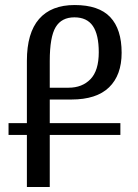

<svg xmlns="http://www.w3.org/2000/svg" viewBox="-20 -744 548 764"><path d="M87 0V-207H14V-254H87V-502Q87 -613 135.5 -668.5Q184 -724 277 -724Q373 -724 418.5 -676Q464 -628 464 -534Q464 -445 414 -396.5Q364 -348 264 -348H178V-254H459V-207H178V0ZM253 -395Q307 -395 340 -429Q373 -463 373 -536Q373 -606 349.5 -640.5Q326 -675 276 -675Q225 -675 201.5 -636Q178 -597 178 -501V-395Z"/></svg>

Font: Noto Serif Armenian Condensed Medium
Style: Regular
Weight: 500
Width: 3
Designer: Monotype Design Team
Foundry: Monotype Imaging Inc.
Version: Version 2.008; ttfautohint (v1.8.4.7-5d5b)